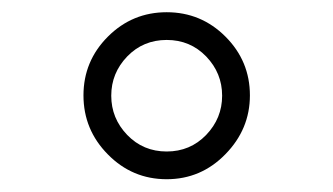

<svg xmlns="http://www.w3.org/2000/svg" viewBox="-20 -760 540 311"><path d="M314 -668.5Q288.1 -695.3 250 -695.3Q211.9 -695.3 186 -668.5Q160.2 -641.6 160.2 -605Q160.2 -568.4 186 -541.5Q211.9 -514.6 250 -514.6Q288.1 -514.6 314 -541.5Q339.8 -568.4 339.8 -605Q339.8 -641.6 314 -668.5ZM384.8 -605.5Q384.8 -550.8 345.2 -510.3Q305.7 -469.7 250 -469.7Q194.3 -469.7 154.8 -509.8Q115.2 -549.8 115.2 -605.5Q115.2 -661.1 154.8 -700.7Q194.3 -740.2 250 -740.2Q305.7 -740.2 345.2 -700.7Q384.8 -661.1 384.8 -605.5Z"/></svg>

Font: Rounded Mgen+ 2m light
Style: Regular
Weight: 200
Designer: [Source Han Sans]
Ryoko NISHIZUKA  (kana & ideographs); Paul D. Hunt (Latin, Greek & Cyrillic); Wenlong ZHANG  (bopomofo
Version: Version 1.059.20150602